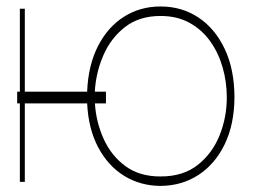

<svg xmlns="http://www.w3.org/2000/svg" viewBox="-20 -573 835 605"><path d="M58.2 -545.5V-284.1H254.6Q257.8 -366.8 288.5 -427.2Q319.2 -487.6 370.4 -520.1Q421.5 -552.6 485.8 -552.6Q552.9 -552.6 605.3 -517.8Q657.7 -483 688 -419Q718.4 -355.1 718.8 -267Q718.4 -181.1 688 -118.4Q657.7 -55.8 605.3 -21.7Q552.9 12.4 485.8 12.8Q421.9 12.4 371.1 -19Q320.3 -50.4 289.4 -108.7Q258.5 -166.9 254.6 -247.2H58.2V0H42.6V-247.2H34.1V-284.1H42.6V-545.5ZM313.9 -284.1V-247.2H279.1Q282.7 -188.6 306.5 -135.7Q330.3 -82.7 375 -49.7Q419.7 -16.7 485.8 -17Q556.5 -16.7 602.8 -53.1Q649.1 -89.5 672.1 -147Q695 -204.5 694.6 -267Q694.6 -314.3 681.8 -359.7Q669 -405.2 643.1 -441.9Q617.2 -478.7 577.9 -500.7Q538.7 -522.7 485.8 -522.7Q419 -522.7 374.1 -487.9Q329.2 -453.1 305.6 -398.4Q282 -343.8 278.8 -284.1Z"/></svg>

Font: Inter Thin BETA
Style: Regular
Weight: 100
Designer: Rasmus Andersson
Foundry: rsms
Version: Version 3.011;git-f93a4a705